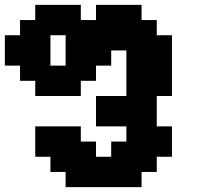

<svg xmlns="http://www.w3.org/2000/svg" viewBox="-20 -645 852 790"><path d="M250 125H562.5V62.5H625V0H687.5V-125H625V-250H687.5V-500H625V-562.5H562.5V-625H375V-562.5H312.5V-625H125V-562.5H62.5V-500H0V-375H62.5V-312.5H125V-250H312.5V-312.5H375V-375H437.5V-437.5H500V-250H375V-125H500V-62.5H437.5V0H375V-62.5H312.5V-125H125V0H187.5V62.5H250ZM250 -375H187.5V-500H250Z"/></svg>

Font: Faithful 32x
Style: Semibold
Weight: 400
Foundry: Faithful Resource Pack
Version: Version 1.0; January 27, 2023